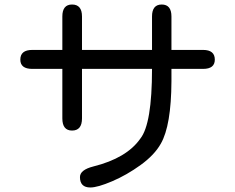

<svg xmlns="http://www.w3.org/2000/svg" viewBox="-20 -775 1040 850"><path d="M696 -755Q739 -755 739 -702V-554H879Q931 -554 931 -511Q931 -470 879 -470H739V-415Q738 -219 692 -139Q664 -89 602.5 -44.5Q541 0 476.5 27.5Q412 55 380 55Q334 55 334 9Q334 -23 393 -38Q541 -75 601 -161Q653 -226 653 -470H343V-251Q343 -197 299 -197Q256 -197 256 -251V-470H123Q70 -470 70 -511Q70 -554 123 -554H256V-702Q256 -755 299 -755Q343 -755 343 -702V-554H653V-702Q653 -755 696 -755Z"/></svg>

Font: 寒蝉全圆体
Style: Regular
Weight: 400
Designer: Warren2060
      Designed by Motoya company      

      [Varela Round]
      Joe Prince(Latin component); Avraham Cornf
Foundry: ChillType
Version: Version 3.200